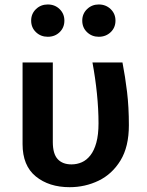

<svg xmlns="http://www.w3.org/2000/svg" viewBox="-20 -802 640 838"><path d="M514.5 -529.5Q526.5 -467.5 534.5 -401.2Q542.5 -335 542.5 -255.5Q542.5 -161.5 506 -101.8Q469.5 -42 410.5 -13.5Q351.5 15 284 15Q194 15 136.2 -32Q78.5 -79 78.5 -173V-529.5H210.5V-182Q210.5 -130.5 231.8 -107.5Q253 -84.5 292 -84.5Q316 -84.5 337 -93.8Q358 -103 374.5 -124Q391 -145 400.5 -179.5Q410 -214 410 -264Q410 -326 403 -394.2Q396 -462.5 383.5 -529.5ZM188.5 -641.5Q158 -641.5 137 -661.5Q116 -681.5 116 -712Q116 -742 137 -762.2Q158 -782.5 188.5 -782.5Q219.5 -782.5 240.2 -762.2Q261 -742 261 -712Q261 -681.5 240.2 -661.5Q219.5 -641.5 188.5 -641.5ZM411 -641.5Q381 -641.5 360 -661.5Q339 -681.5 339 -712Q339 -742 360 -762.2Q381 -782.5 411 -782.5Q442 -782.5 463 -762.2Q484 -742 484 -712Q484 -681.5 463 -661.5Q442 -641.5 411 -641.5Z"/></svg>

Font: Fira Code Light SemiBold
Style: Regular
Weight: 600
Monospace: yes
Version: Version 5.002